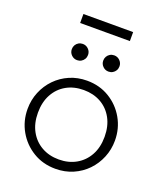

<svg xmlns="http://www.w3.org/2000/svg" viewBox="-152 -929 891 1045"><g transform="rotate(20 293.0 -407.0)"><path d="M293 15Q220.5 15 163.2 -19.8Q106 -54.5 73 -112.5Q40 -170.5 40 -240Q40 -292 59 -338.2Q78 -384.5 112.2 -419.8Q146.5 -455 192.5 -475Q238.5 -495 293 -495Q365.5 -495 422.8 -460.2Q480 -425.5 513 -367.5Q546 -309.5 546 -240Q546 -188 527 -141.8Q508 -95.5 474 -60.2Q440 -25 393.8 -5Q347.5 15 293 15ZM293 -39Q349.5 -39 393 -63.8Q436.5 -88.5 461.2 -133.5Q486 -178.5 486 -240Q486 -301.5 461.2 -346.8Q436.5 -392 393 -416.5Q349.5 -441 293 -441Q236.5 -441 193 -416.5Q149.5 -392 124.8 -346.8Q100 -301.5 100 -240Q100 -178.5 124.8 -133.5Q149.5 -88.5 193 -63.8Q236.5 -39 293 -39ZM202 -581Q182.5 -581 168.8 -594.8Q155 -608.5 155 -628Q155 -641 161.2 -651.8Q167.5 -662.5 178.2 -668.8Q189 -675 202 -675Q221.5 -675 235.2 -661.2Q249 -647.5 249 -628Q249 -615 242.8 -604.2Q236.5 -593.5 225.8 -587.2Q215 -581 202 -581ZM384 -581Q364.5 -581 350.8 -594.8Q337 -608.5 337 -628Q337 -641 343.2 -651.8Q349.5 -662.5 360.2 -668.8Q371 -675 384 -675Q403.5 -675 417.2 -661.2Q431 -647.5 431 -628Q431 -615 424.8 -604.2Q418.5 -593.5 407.8 -587.2Q397 -581 384 -581ZM149 -777V-829H437V-777Z"/></g></svg>

Font: Geologica Thin
Style: Regular
Weight: 100
Version: Version 1.010;gftools[0.9.28]